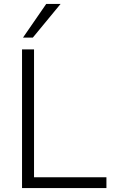

<svg xmlns="http://www.w3.org/2000/svg" viewBox="-20 -956 575 976"><path d="M92 0V-705H153V-55H521V0ZM97 -765 215 -936H288L147 -765Z"/></svg>

Font: Nunito Sans 12pt ExtraLight 12pt Light
Style: Regular
Weight: 300
Version: Version 3.101;gftools[0.9.27]